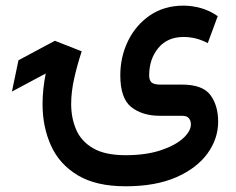

<svg xmlns="http://www.w3.org/2000/svg" viewBox="-20 -418 841 685"><path d="M428.2 246.6Q322.8 246.6 257.3 207.3Q191.9 168 161.9 101.3Q131.8 34.7 131.8 -46.4Q131.8 -98.6 143.1 -155.8L22.5 -91.3L45.9 -203.1L175.8 -272.5L271.5 -234.9Q255.9 -187.5 244.9 -139.2Q233.9 -90.8 233.9 -46.9Q233.9 2.9 251.7 44.4Q269.5 85.9 312 110.8Q354.5 135.7 428.2 135.7Q499.5 135.7 551.8 118.7Q604 101.6 632.6 75.9Q661.1 50.3 661.1 25.4Q661.1 13.7 654.3 4.4Q647.5 -4.9 629.4 -4.9H550.3Q487.8 -4.9 448.5 -35.9Q409.2 -66.9 409.2 -149.4Q409.2 -215.3 436.8 -272Q464.4 -328.6 515.1 -363.3Q565.9 -397.9 634.8 -397.9Q665 -397.9 696.5 -389.2Q728 -380.4 756.8 -360.4L721.2 -264.2Q698.7 -275.9 677.5 -281Q656.2 -286.1 635.3 -286.1Q577.1 -286.1 544.7 -246.6Q512.2 -207 512.2 -149.4Q512.2 -130.9 521.2 -123.5Q530.3 -116.2 551.3 -116.2H628.9Q703.1 -116.2 730.7 -78.9Q758.3 -41.5 758.3 16.1Q758.3 77.1 720 129.9Q681.6 182.6 608.2 214.6Q534.7 246.6 428.2 246.6Z"/></svg>

Font: Vazirmatn UI NL Medium
Style: Regular
Weight: 500
Designer: Saber Rastikerdar
Foundry: Saber Rastikerdar
Version: Version 33.003